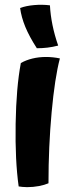

<svg xmlns="http://www.w3.org/2000/svg" viewBox="-20 -761 304 792"><path d="M66 -501Q87 -513 113.5 -519.5Q140 -526 170 -526Q184 -526 198.5 -524.5Q213 -523 227 -520Q206 -440 193 -298Q180 -156 180 -5Q164 2 140.5 6.5Q117 11 92 11Q81 11 72.5 10Q64 9 57 8Q42 -99 44.5 -250Q47 -401 66 -501ZM186 -739Q188 -700 196.5 -658Q205 -616 220 -573Q197 -567 175.5 -564.5Q154 -562 132 -562Q101 -610 84.5 -650Q68 -690 63 -728Q87 -737 120.5 -740Q154 -743 186 -739Z"/></svg>

Font: Atma SemiBold
Style: Regular
Weight: 600
Designer: Gregori Vincens, Jeremie Hornus, Riccardo Olocco, Yoann Minet.
Foundry: black foundry
Version: Version 1.102;PS 1.100;hotconv 1.0.86;makeotf.lib2.5.63406